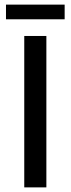

<svg xmlns="http://www.w3.org/2000/svg" viewBox="-20 -811 306 831"><path d="M180.7 -655.3V0H85V-655.3ZM259.8 -791V-727.5H5.9V-791Z"/></svg>

Font: Varta SemiBold
Style: Regular
Weight: 600
Designer: Joana Correia, Viktoriya Grabowska, Eben Sorkin
Foundry: Sorkin Type
Version: Version 1.003; ttfautohint (v1.3) -l 8 -r 24 -G 200 -x 12 -H